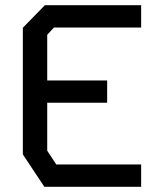

<svg xmlns="http://www.w3.org/2000/svg" viewBox="-20 -720 640 740"><path d="M153 -700 68 -613V-125L151 0H524V-86H197L162 -139V-324H393V-410H162V-586L188 -614H524V-700Z"/></svg>

Font: Kode Mono Medium
Style: Regular
Weight: 500
Monospace: yes
Designer: Isa Ozler
Foundry: Kadena LLC
Version: Version 1.206;gftools[0.9.28]